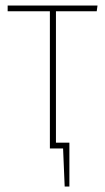

<svg xmlns="http://www.w3.org/2000/svg" viewBox="-20 -539 382 697"><path d="M331.1 -498H183.1V-21H231.9V138.2H214.8L209 0H161.1V-498H7.8V-519H334Z"/></svg>

Font: Fira Sans Compressed Thin
Style: Regular
Weight: 100
Width: 1
Designer: Carrois Corporate & Edenspiekermann AG
Foundry: Carrois Corporate GbR & Edenspiekermann AG
Version: Version 4.203;PS 004.203;hotconv 1.0.88;makeotf.lib2.5.64775